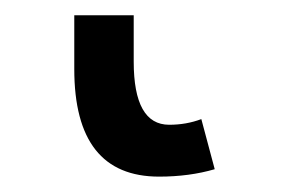

<svg xmlns="http://www.w3.org/2000/svg" viewBox="-20 -20 384 251"><path d="M188 210.9Q77.1 210.9 77.1 70.3V0H154.8V60.5Q154.8 143.1 201.2 143.1Q223.6 143.1 243.2 135.7L260.7 201.2Q227.5 210.9 188 210.9Z"/></svg>

Font: Cadman
Style: Regular
Weight: 400
Designer: Paul James MIller
Foundry: High-Logic / Made with FontCreator
Version: Version 2.114;March 28, 2021;FontCreator 13.0.0.2683 64-bit